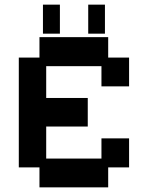

<svg xmlns="http://www.w3.org/2000/svg" viewBox="-20 -796 637 827"><path d="M150 11V-75H61V-548H150V-636H446V-548H536V-424H417V-511H179V-374H358V-251H179V-113H417V-200H536V-75H446V11ZM165 -651V-776H238V-651ZM360 -651V-776H432V-651Z"/></svg>

Font: Pixelify Sans SemiBold
Style: Regular
Weight: 600
Designer: Stefie Justprince
Foundry: Typecalism Foundryline
Version: Version 1.000